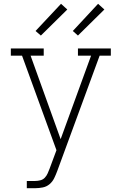

<svg xmlns="http://www.w3.org/2000/svg" viewBox="-20 -990 640 1010"><path d="M121 0V-38H165Q178 -38 192 -41.5Q206 -45 215.5 -55Q225 -65 230.5 -77.5Q236 -90 241 -103L277 -200L96 -697H37V-735H210V-697H141L299 -258L459 -697H390V-735H563V-697H504L281 -90Q274 -71 265 -52.5Q256 -34 240.5 -21Q225 -8 205 -4Q185 0 165 0ZM390 -803 363 -827 496 -970 529 -940ZM195 -803 167 -827 301 -970 334 -940Z"/></svg>

Font: Iosevka Etoile Extralight
Style: Regular
Weight: 200
Designer: Belleve Invis
Foundry: Belleve Invis
Version: Version 22.1.2; ttfautohint (v1.8.4)